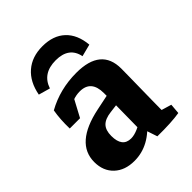

<svg xmlns="http://www.w3.org/2000/svg" viewBox="-167 -634 728 728"><g transform="rotate(-45 197.5 -269.5)"><path d="M224.6 -52.7Q224.6 -93.3 225.6 -135.5Q226.6 -177.7 226.6 -214.8V-256.8Q226.6 -326.2 166 -326.2Q127.4 -326.2 89.8 -297.9L40 -253.4Q38.6 -303.7 45.9 -344.7Q118.7 -385.3 207 -385.3Q338.9 -385.3 338.9 -275.9Q338.9 -261.7 338.4 -232.9Q337.9 -204.1 337.4 -170.7Q336.9 -137.2 336.4 -108.2Q335.9 -79.1 335.9 -64.5ZM40 -253.4 44.9 -310.1 140.1 -337.4 95.2 -253.4ZM127 7.3Q76.2 7.3 45.9 -21.2Q15.6 -49.8 15.6 -97.7Q15.6 -198.2 166 -229.5L254.9 -248L263.7 -196.3L193.8 -187.5Q161.1 -183.6 146.2 -168.2Q131.3 -152.8 131.3 -122.1Q131.3 -62 178.2 -62Q211.4 -62 262.2 -98.6L271 -71.3Q209 7.3 127 7.3ZM253.9 2.4 230.5 -67.9 335.9 -92.8V-29.8L318.4 -62L376 -44.9L372.6 -3.9Q328.6 3.4 253.9 2.4ZM187 -547.4Q244.6 -547.4 278.3 -515.9Q312 -484.4 317.4 -425.8L268.1 -413.1Q255.9 -474.1 185.1 -474.1Q114.3 -474.1 94.2 -414.1L47.9 -427.2Q58.6 -484.9 94.7 -516.1Q130.9 -547.4 187 -547.4Z"/></g></svg>

Font: Markazi Text
Style: Regular
Weight: 400
Designer: Borna Izadpanah (Arabic designer), Fiona Ross (Arabic design director) and Florian Runge (Latin designer)
Foundry: Borna Izadpanah and Florian Runge
Version: Version 1.000